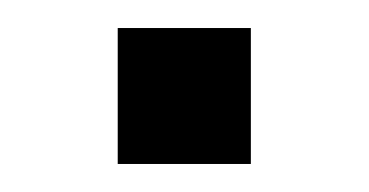

<svg xmlns="http://www.w3.org/2000/svg" viewBox="-20 -368 263 137"><path d="M64 -251H159V-348H64Z"/></svg>

Font: Saira UNSAM SC
Style: Regular
Weight: 400
Designer: Hector Gatti with collaboration of the Omnibus-Type team
Foundry: Omnibus-Type
Version: Version 1.072;PS 001.072;hotconv 1.0.88;makeotf.lib2.5.64775